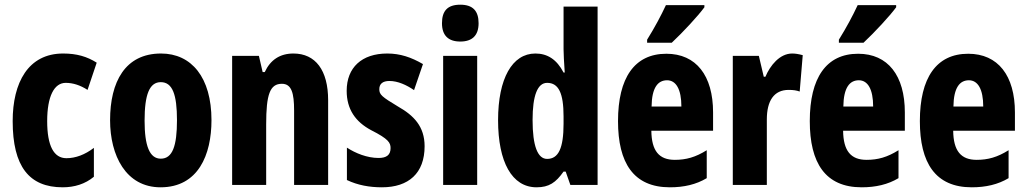

<svg xmlns="http://www.w3.org/2000/svg" viewBox="-20 -788 4374 818"><path d="M247 10C297 10 343 -4 380 -35V-158C342 -129 302 -114 263 -114C209 -114 181 -167 181 -272C181 -378 211 -435 260 -435C291 -435 322 -425 353 -405L392 -521C351 -547 307 -560 249 -560C100 -560 34 -436 34 -272C34 -79 104 10 247 10Z M881 -276C881 -458 796 -560 666 -560C513 -560 449 -439 449 -276C449 -126 516 10 664 10C825 10 881 -129 881 -276ZM596 -274C596 -386 617 -438 665 -438C715 -438 734 -385 734 -276C734 -166 715 -112 665 -112C617 -112 596 -167 596 -274Z M1230 -560C1173 -560 1132 -533 1108 -481H1099L1083 -550H969V0H1114V-258C1114 -386 1130 -431 1181 -431C1222 -431 1233 -392 1233 -317V0H1378V-361C1378 -489 1324 -560 1230 -560Z M1789 -165C1789 -249 1743 -296 1676 -334C1606 -376 1596 -385 1596 -408C1596 -431 1611 -443 1639 -443C1675 -443 1712 -426 1744 -404L1782 -515C1732 -544 1685 -560 1630 -560C1521 -560 1457 -500 1457 -401C1457 -323 1494 -269 1562 -233C1635 -196 1644 -180 1644 -157C1644 -128 1627 -115 1593 -115C1544 -115 1495 -135 1458 -159V-21C1504 1 1554 10 1607 10C1721 10 1789 -50 1789 -165Z M1941 -768C1887 -768 1863 -742 1863 -689C1863 -637 1890 -611 1941 -611C1992 -611 2019 -637 2019 -689C2019 -741 1995 -768 1941 -768ZM2013 -550H1868V0H2013Z M2266 10C2319 10 2348 -10 2381 -57H2390L2410 0H2526V-760H2381V-578C2381 -557 2383 -525 2386 -479H2381C2352 -535 2312 -560 2261 -560C2162 -560 2102 -453 2102 -276C2102 -98 2161 10 2266 10ZM2311 -111C2271 -111 2249 -165 2249 -277C2249 -381 2270 -435 2311 -435C2360 -435 2381 -391 2381 -292V-261C2381 -156 2359 -111 2311 -111Z M2981 -757V-766H2817C2796 -721 2770 -672 2737 -619V-606H2842C2890 -651 2954 -720 2981 -757ZM2819 -559C2683 -559 2613 -456 2613 -272C2613 -94 2679 10 2834 10C2894 10 2946 -2 2991 -29V-148C2943 -118 2903 -107 2855 -107C2788 -107 2756 -145 2755 -231H3018V-309C3018 -466 2946 -559 2819 -559ZM2822 -446C2860 -446 2883 -408 2883 -334H2756C2757 -415 2783 -446 2822 -446Z M3355 -560C3302 -560 3261 -509 3241 -461H3234L3213 -550H3102V0H3247V-279C3247 -358 3277 -405 3340 -405C3359 -405 3374 -403 3387 -398L3400 -553C3381 -558 3368 -560 3355 -560Z M3798 -757V-766H3634C3613 -721 3587 -672 3554 -619V-606H3659C3707 -651 3771 -720 3798 -757ZM3636 -559C3500 -559 3430 -456 3430 -272C3430 -94 3496 10 3651 10C3711 10 3763 -2 3808 -29V-148C3760 -118 3720 -107 3672 -107C3605 -107 3573 -145 3572 -231H3835V-309C3835 -466 3763 -559 3636 -559ZM3639 -446C3677 -446 3700 -408 3700 -334H3573C3574 -415 3600 -446 3639 -446Z M4105 -559C3969 -559 3899 -456 3899 -272C3899 -94 3965 10 4120 10C4180 10 4232 -2 4277 -29V-148C4229 -118 4189 -107 4141 -107C4074 -107 4042 -145 4041 -231H4304V-309C4304 -466 4232 -559 4105 -559ZM4108 -446C4146 -446 4169 -408 4169 -334H4042C4043 -415 4069 -446 4108 -446Z"/></svg>

Font: Noto Sans Myanmar ExtraCondensed ExtraBold
Style: Regular
Weight: 800
Width: 2
Designer: Monotype Design Team
Foundry: Monotype Imaging Inc.
Version: Version 2.107